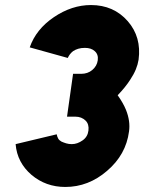

<svg xmlns="http://www.w3.org/2000/svg" viewBox="-20 -732 572 762"><path d="M341 -712Q265 -712 194 -664Q123 -616 98 -544L249 -502Q256 -518 270 -529Q279 -535 290.5 -538.5Q302 -542 317 -542Q342 -542 356 -529Q371 -516 368 -493Q365 -470 346 -454Q328 -439 302 -439H270L246 -269H279Q304 -269 320 -253Q334 -239 331 -214Q328 -189 308 -175Q287 -160 265 -160Q253 -160 243 -163Q233 -166 224 -170Q215 -175 211 -182Q207 -189 205 -199L42 -160Q45 -123 61 -92.5Q77 -62 105 -38Q162 10 239 10Q331 10 405 -54Q480 -118 492 -210Q498 -251 480 -296Q469 -323 447 -354Q478 -386 497 -416Q511 -437 519 -456.5Q527 -476 530 -495Q542 -585 487 -648Q431 -712 341 -712Z"/></svg>

Font: Unageo
Style: Black-Italic
Weight: 900
Designer: Richard Sepsi
Foundry: Richard Sepsi
Version: Version 2.000